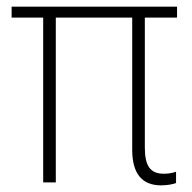

<svg xmlns="http://www.w3.org/2000/svg" viewBox="-20 -549 577 578"><path d="M465 9C486 9 502 5 510 2V-32C501 -29 490 -26 473 -26C432 -26 416 -50 416 -105V-496H513V-529H15V-496H110V0H148V-496H378V-98C378 -27 407 9 465 9Z"/></svg>

Font: Noto Sans SemiCondensed ExtraLight
Style: Regular
Weight: 200
Width: 4
Designer: Monotype Design Team
Foundry: Monotype Imaging Inc.
Version: Version 2.013